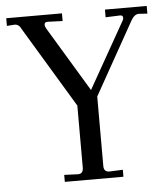

<svg xmlns="http://www.w3.org/2000/svg" viewBox="-54 -639 594 682"><g transform="rotate(-5 243.5 -298.5)"><path d="M494.1 -597.2V-569.8L463.9 -571.8Q447.8 -571.8 436 -550.8L291 -292V-43.9Q291 -22.9 311 -22.9L358.9 -24.9V0H149.9V-24.9L199.2 -22.9Q217.8 -22.9 217.8 -44.9V-266.1L44.9 -553.2Q36.6 -571.8 21 -571.8L-6.8 -569.8V-597.2H191.9V-569.8L139.2 -571.8H138.2Q127 -571.8 127 -562Q127 -556.2 131.8 -547.9L271 -316.9L403.8 -551.8Q407.2 -556.6 407.2 -562Q407.2 -571.8 397 -571.8L345.2 -569.8V-597.2Z"/></g></svg>

Font: Unna Light
Style: Regular
Weight: 300
Designer: Jorge de Buen Unna
Foundry: Omnibus-Type
Version: Version 2.007;PS 002.007;hotconv 1.0.88;makeotf.lib2.5.64775